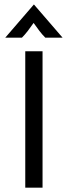

<svg xmlns="http://www.w3.org/2000/svg" viewBox="-20 -860 311 880"><path d="M4.2 -687.5H80.6C100 -706.9 113.9 -726.4 134 -754.9C154.2 -726.4 168.1 -706.9 187.5 -687.5H266.7L135.4 -839.6ZM95.8 0H175V-625H95.8Z"/></svg>

Font: Afacad
Style: Regular
Weight: 400
Designer: Kristian Moeller
Foundry: Dicotype
Version: Version 1.000